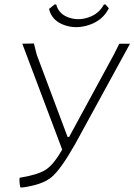

<svg xmlns="http://www.w3.org/2000/svg" viewBox="-20 -834 603 861"><path d="M453 -814 468 -797Q442 -744 382 -723Q322 -702 267 -722Q212 -742 200 -794L225 -814H232Q243 -772 286.5 -756Q330 -740 377 -756Q424 -772 446 -814ZM67 -32 69 -37Q149 -50 184.5 -72.5Q220 -95 259 -163L80 -638L132 -639L145 -588L283 -220H290L491 -590L515 -638H563L317 -188Q252 -73 210.5 -39Q169 -5 79 7L71 6Q67 -11 67 -32Z"/></svg>

Font: Alegreya Sans Light
Style: Italic
Weight: 300
Italic angle: -7°
Designer: Juan Pablo del Peral
Foundry: Huerta Tipografica
Version: Version 2.007